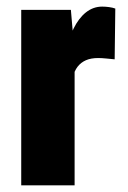

<svg xmlns="http://www.w3.org/2000/svg" viewBox="-20 -558 385 578"><path d="M204.6 -397.5V0H43.9V-528.3H193.4ZM327.1 -532.2 325.2 -379.4Q315.9 -380.4 300.8 -381.8Q285.6 -383.3 275.9 -383.3Q253.9 -383.3 238.8 -376.7Q223.6 -370.1 213.6 -357.2Q203.6 -344.2 199.2 -324.7Q194.8 -305.2 195.3 -279.3L168.5 -298.8Q168.5 -352.1 177 -395.8Q185.5 -439.5 201.2 -471.4Q216.8 -503.4 238.8 -520.8Q260.7 -538.1 287.6 -538.1Q297.9 -538.1 308.6 -536.6Q319.3 -535.2 327.1 -532.2Z"/></svg>

Font: Roboto Condensed Black
Style: Regular
Weight: 900
Designer: Christian Robertson
Foundry: Google
Version: Version 3.008; 2023